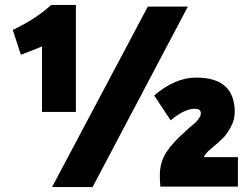

<svg xmlns="http://www.w3.org/2000/svg" viewBox="-20 -741 1020 782"><path d="M65 -518 32 -619Q123 -662 189 -721H289V-285H151V-552Q117 -537 65 -518ZM192 21 582 -714H745L357 21ZM936 -285Q936 -253 920.5 -224.5Q905 -196 890 -180.5Q875 -165 845 -140Q816 -117 810 -101H949V19H633Q631 -6 631 -27Q631 -81 658.5 -122.5Q686 -164 743 -213H742Q763 -230 772.5 -238.5Q782 -247 790 -258.5Q798 -270 798 -279Q798 -298 774 -298Q731 -298 675 -251L608 -352Q693 -425 779 -425Q936 -425 936 -285Z"/></svg>

Font: Repo
Style: ExtraBold
Weight: 800
Designer: Stefan Peev
Foundry: Context Ltd
Version: Version 001.000